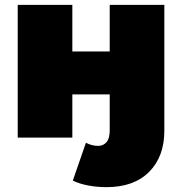

<svg xmlns="http://www.w3.org/2000/svg" viewBox="-20 -567 750 791"><path d="M419 204Q379 204 342.5 197Q306 190 280 177L334 21Q358 34 385 34Q405 34 418.5 19Q432 4 432 -30V-178H278V0H53V-547H278V-355H432V-547H657V-28Q657 78 594.5 141Q532 204 419 204Z"/></svg>

Font: Montserrat Black
Style: Regular
Weight: 900
Designer: Julieta Ulanovsky
Foundry: Julieta Ulanovsky
Version: Version 9.000; ttfautohint (v1.8.4.7-5d5b)